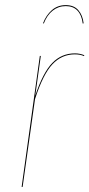

<svg xmlns="http://www.w3.org/2000/svg" viewBox="-20 -738 353 758"><path d="M152.8 -645 149.9 -646.5Q162.1 -678.2 184.8 -698Q207.5 -717.8 239.7 -717.8Q272 -717.8 289.3 -697.8Q306.6 -677.7 310.1 -646L306.6 -645Q302.7 -678.2 285.9 -696Q269 -713.9 239.7 -713.9Q210.4 -713.9 188 -696Q165.5 -678.2 152.8 -645ZM275.9 -527.3Q294.9 -527.3 313 -520L311.5 -516.6Q296.4 -523.4 275.4 -523.4Q223.6 -523.4 186.8 -484.1Q149.9 -444.8 118.2 -346.7L69.3 0H65.4L137.2 -517.1H141.1L119.1 -359.9Q149.4 -451.2 186.3 -489.3Q223.1 -527.3 275.9 -527.3Z"/></svg>

Font: Fira Sans Compressed Four
Style: Italic
Weight: 100
Width: 3
Italic angle: -8°
Designer: Carrois Corporate & Edenspiekermann AG
Foundry: Carrois Corporate GbR & Edenspiekermann AG
Version: Version 4.203;PS 004.203;hotconv 1.0.88;makeotf.lib2.5.64775